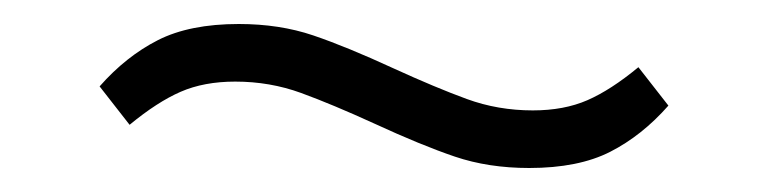

<svg xmlns="http://www.w3.org/2000/svg" viewBox="-20 -385 640 160"><path d="M421 -245Q387 -245 359 -254.5Q331 -264 292 -282Q257 -298 231 -307.5Q205 -317 176 -317Q150 -317 130.5 -308.5Q111 -300 88 -281L63 -313Q85 -338 111.5 -351.5Q138 -365 179 -365Q213 -365 241 -355.5Q269 -346 308 -328Q343 -312 369 -302.5Q395 -293 424 -293Q450 -293 469.5 -301.5Q489 -310 512 -329L537 -297Q515 -272 488.5 -258.5Q462 -245 421 -245Z"/></svg>

Font: IBM Plex Sans Thai Light
Style: Regular
Weight: 300
Designer: Mike Abbink, Paul van der Laan, Pieter van Rosmalen, Ben Mitchell, Mark Frömberg
Foundry: Bold Monday
Version: Version 1.2